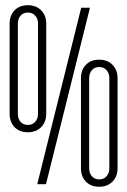

<svg xmlns="http://www.w3.org/2000/svg" viewBox="-20 -710 490 740"><path d="M293 -680.2H326.7L157.2 0H123.5ZM158.2 -272Q158.2 -239.7 138.7 -220Q119.1 -200.2 87.4 -200.2Q55.2 -200.2 36.1 -220Q17.1 -239.7 17.1 -272V-618.2Q17.1 -650.4 36.1 -670.2Q55.2 -689.9 87.4 -689.9Q119.1 -689.9 138.7 -670.2Q158.2 -650.4 158.2 -618.2ZM126.5 -618.7Q126.5 -637.7 115.7 -649.7Q105 -661.6 87.4 -661.6Q69.8 -661.6 59.3 -649.7Q48.8 -637.7 48.8 -618.7V-271.5Q48.8 -252.4 59.3 -240.5Q69.8 -228.5 87.4 -228.5Q105 -228.5 115.7 -240.5Q126.5 -252.4 126.5 -271.5ZM433.1 -62Q433.1 -29.8 413.6 -10Q394 9.8 362.3 9.8Q330.1 9.8 311 -10Q292 -29.8 292 -62V-408.2Q292 -440.4 311 -460.2Q330.1 -480 362.3 -480Q394 -480 413.6 -460.2Q433.1 -440.4 433.1 -408.2ZM401.4 -408.7Q401.4 -427.7 390.6 -439.7Q379.9 -451.7 362.3 -451.7Q344.7 -451.7 334.2 -439.7Q323.7 -427.7 323.7 -408.7V-61.5Q323.7 -42.5 334.2 -30.5Q344.7 -18.6 362.3 -18.6Q379.9 -18.6 390.6 -30.5Q401.4 -42.5 401.4 -61.5Z"/></svg>

Font: Tulpen One
Style: Regular
Weight: 400
Designer: Naima Ben Ayed
Foundry: Naima Ben Ayed, Anton Koovit
Version: Version 1.002